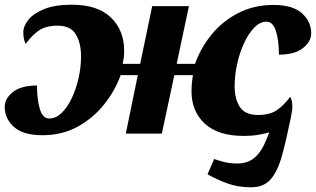

<svg xmlns="http://www.w3.org/2000/svg" viewBox="-20 -567 1341 815"><path d="M1046 228Q991 228 946.5 212Q902 196 861 173L889 108Q909 115 932.5 121Q956 127 988 127Q1032 127 1061.5 101.5Q1091 76 1111 25L1123 -5Q1101 1 1074.5 5.5Q1048 10 1015 10Q906 10 849.5 -42Q793 -94 793 -179Q793 -212 799 -248H720L667 0H514L565 -248H492Q469 -183 422.5 -124.5Q376 -66 310 -29.5Q244 7 160 7Q78 7 39 -28.5Q0 -64 0 -113Q0 -149 35 -176.5Q70 -204 137 -204Q137 -146 149 -105Q161 -64 189 -64Q217 -64 241.5 -87.5Q266 -111 284.5 -150Q303 -189 313.5 -235.5Q324 -282 324 -328Q324 -384 302 -421Q280 -458 225 -458Q176 -458 146.5 -438.5Q117 -419 89 -381Q85 -388 82 -400Q79 -412 79 -431Q79 -456 100.5 -483Q122 -510 167.5 -528.5Q213 -547 285 -547Q395 -547 451 -492.5Q507 -438 507 -352Q507 -335 505.5 -323.5Q504 -312 501 -296H575L626 -541H782L730 -296H808Q831 -362 877 -419Q923 -476 990 -511Q1057 -546 1141 -546Q1223 -546 1262 -510.5Q1301 -475 1301 -426Q1301 -390 1265.5 -362.5Q1230 -335 1164 -335Q1164 -394 1151.5 -434.5Q1139 -475 1111 -475Q1084 -475 1059.5 -450Q1035 -425 1016 -384Q997 -343 986.5 -295Q976 -247 976 -201Q976 -146 998.5 -112.5Q1021 -79 1075 -79Q1125 -79 1154.5 -99Q1184 -119 1212 -156Q1216 -149 1218.5 -138.5Q1221 -128 1221 -115Q1221 -102 1218.5 -90.5Q1216 -79 1214 -65Q1195 28 1177 93.5Q1159 159 1129.5 193.5Q1100 228 1046 228Z"/></svg>

Font: Noto Serif Black
Style: Italic
Weight: 900
Italic angle: -12°
Designer: Monotype Design Team
Foundry: Monotype Imaging Inc.
Version: Version 2.013